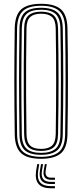

<svg xmlns="http://www.w3.org/2000/svg" viewBox="-20 -826 431 1006"><path d="M195.5 6Q122.2 6 90.4 -23.8Q58.5 -53.5 57.2 -122Q56.2 -202.2 55.6 -270.5Q55 -338.8 55 -402.6Q55 -466.5 55.6 -533.2Q56.2 -600 57.2 -677.5Q58.5 -746.5 90.5 -776.2Q122.5 -806 195.5 -806Q266.8 -806 299.5 -776.8Q332.2 -747.5 333.5 -677.5Q334.8 -608.5 335.4 -542.8Q336 -477 336 -410.4Q336 -343.8 335.5 -272.6Q335 -201.5 333.5 -122Q332.2 -51.2 298.9 -22.6Q265.5 6 195.5 6ZM195.5 -4.2Q258.8 -4.2 289.5 -30.5Q320.2 -56.8 321.2 -122Q322.5 -196.2 323 -263.6Q323.5 -331 323.6 -396.5Q323.8 -462 323.1 -531Q322.5 -600 321.2 -677.2Q320.2 -742 290 -768.9Q259.8 -795.8 195.5 -795.8Q129.2 -795.8 100 -768.2Q70.8 -740.8 69.5 -677.2Q68.5 -611.8 67.9 -550.1Q67.2 -488.5 67.1 -424Q67 -359.5 67.6 -285.8Q68.2 -212 69.5 -122Q70.5 -57 101 -30.6Q131.5 -4.2 195.5 -4.2ZM195.5 -14.8Q135.8 -14.8 109.2 -39.6Q82.8 -64.5 82 -122Q81 -202.2 80.4 -270.5Q79.8 -338.8 79.8 -402.6Q79.8 -466.5 80.4 -533.2Q81 -600 82 -677.2Q82.8 -735.2 109.2 -760.2Q135.8 -785.2 195.5 -785.2Q253.2 -785.2 280.5 -760.9Q307.8 -736.5 308.8 -677Q310 -610 310.8 -544.4Q311.5 -478.8 311.5 -411.6Q311.5 -344.5 310.9 -272.9Q310.2 -201.2 308.8 -122.2Q308 -62.2 279.9 -38.5Q251.8 -14.8 195.5 -14.8ZM195.5 -25Q245 -25 270.4 -46.1Q295.8 -67.2 296.5 -122.5Q297.8 -195.5 298.4 -263.2Q299 -331 299.1 -397.4Q299.2 -463.8 298.6 -532.6Q298 -601.5 296.5 -677Q295.5 -731.2 271 -753.1Q246.5 -775 195.5 -775Q142.2 -775 118.8 -752.4Q95.2 -729.8 94.2 -677Q93.2 -608.2 92.6 -542.8Q92 -477.2 91.9 -411Q91.8 -344.8 92.4 -273.5Q93 -202.2 94.2 -122.2Q95 -70 118.8 -47.5Q142.5 -25 195.5 -25ZM195.5 -35.2Q149.5 -35.2 128.4 -55.4Q107.2 -75.5 106.5 -123.2Q105 -218.2 104.5 -309.1Q104 -400 104.5 -490.9Q105 -581.8 106.5 -676.8Q107.2 -726.2 129.5 -745.5Q151.8 -764.8 195.5 -764.8Q240.2 -764.8 261.8 -745Q283.2 -725.2 284.2 -676.8Q285.5 -610.8 286.1 -545.4Q286.8 -480 286.8 -412.8Q286.8 -345.5 286.2 -273.6Q285.8 -201.8 284.2 -122.8Q283.2 -73 261.1 -54.1Q239 -35.2 195.5 -35.2ZM195.5 -45.8Q233.5 -45.8 252.4 -63Q271.2 -80.2 272 -123.8Q273 -195 273.6 -261.6Q274.2 -328.2 274.2 -394.5Q274.2 -460.8 273.8 -530Q273.2 -599.2 272 -675.5Q271.2 -720.5 252 -737.4Q232.8 -754.2 195.5 -754.2Q157.2 -754.2 138.4 -737Q119.5 -719.8 118.8 -676Q117.5 -590.2 116.9 -503.1Q116.2 -416 116.8 -322.5Q117.2 -229 118.8 -123.2Q119.5 -81.2 137.8 -63.5Q156 -45.8 195.5 -45.8ZM185.5 34 180 69Q173.8 109.5 190.2 129.4Q206.8 149.2 247 149.2H267.8V160.5H247Q201.2 160.5 181.9 137.6Q162.5 114.8 169.2 69L175 34ZM225 34 219.5 67.2Q216.5 85.8 223.4 95.4Q230.2 105 247 105H267.8V116H247Q224.5 116 214.9 103.4Q205.2 90.8 209.2 67.2L214.8 34ZM205.5 34 199.8 68.2Q195 98 206.6 112.5Q218.2 127 247 127H267.8V138.2H247Q212.5 138.2 198 120.5Q183.5 102.8 189.2 68.2L194.8 34Z"/></svg>

Font: Big Shoulders Inline Text Thin Light
Style: Regular
Weight: 300
Version: Version 2.002